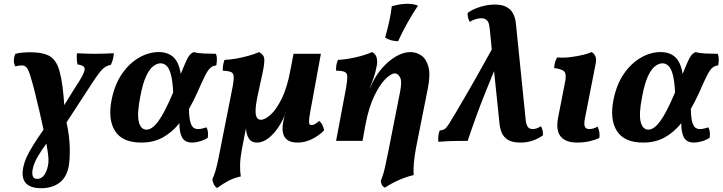

<svg xmlns="http://www.w3.org/2000/svg" viewBox="-20 -741 3801 1010"><path d="M197 249Q79 249 103 136Q108 112 119.5 86.5Q131 61 152.5 26Q174 -9 209 -59Q200 -102 188 -153.5Q176 -205 163.5 -255.5Q151 -306 138 -347Q129 -375 119.5 -386Q110 -397 96 -397Q82 -397 60 -392Q52 -408 53 -425.5Q54 -443 61 -458Q92 -466 137 -466Q213 -466 247 -442Q281 -418 295 -359Q303 -330 309 -284Q315 -238 318 -188Q341 -226 361.5 -258.5Q382 -291 400 -319Q429 -366 425 -382Q421 -398 388 -402Q385 -413 384 -429.5Q383 -446 385 -461Q403 -460 427.5 -459Q452 -458 479 -458Q506 -458 532.5 -459Q559 -460 579 -461Q576 -425 563 -400Q534 -394 515 -373Q496 -352 468 -309L330 -97Q346 -25 347 39.5Q348 104 340 141Q327 197 289 223Q251 249 197 249ZM151 154Q148 174 153 187Q158 200 176 200Q197 200 211 182Q225 164 232 132Q236 116 235 93Q234 70 224 14Q197 51 177 85.5Q157 120 151 154Z M723 9Q623 9 584.5 -53Q546 -115 568 -220Q584 -298 622 -353Q660 -408 711 -437.5Q762 -467 815 -467Q863 -467 892 -440.5Q921 -414 931 -352Q949 -397 959.5 -420Q970 -443 978.5 -452.5Q987 -462 999 -467Q1019 -461 1052.5 -459.5Q1086 -458 1116 -458Q1121 -446 1121 -430Q1121 -414 1118 -397Q1098 -395 1085 -382.5Q1072 -370 1057 -339.5Q1042 -309 1017 -252Q1007 -230 996 -208.5Q985 -187 974 -168Q975 -121 981.5 -98.5Q988 -76 998.5 -69Q1009 -62 1021 -62Q1035 -62 1046.5 -65.5Q1058 -69 1066 -71Q1078 -52 1073 -16Q1054 -4 1031.5 2.5Q1009 9 991 9Q952 9 937.5 -18.5Q923 -46 924 -93Q885 -45 836.5 -18Q788 9 723 9ZM718 -233Q700 -143 710 -101Q720 -59 751 -59Q780 -59 813 -103.5Q846 -148 891 -255Q888 -316 879 -349Q870 -382 856 -395Q842 -408 825 -408Q807 -408 787 -393.5Q767 -379 749 -341Q731 -303 718 -233Z M1122 248Q1110 240 1104.5 228Q1099 216 1097 201Q1103 189 1108 175Q1113 161 1119.5 135.5Q1126 110 1135 63L1195 -240Q1208 -301 1209.5 -327.5Q1211 -354 1197.5 -361Q1184 -368 1152 -369Q1151 -382 1153.5 -397.5Q1156 -413 1161 -426Q1190 -427 1223.5 -433Q1257 -439 1288.5 -448Q1320 -457 1344 -467Q1358 -458 1364.5 -448.5Q1371 -439 1370.5 -419Q1370 -399 1362 -360.5Q1354 -322 1339 -255Q1321 -176 1325 -143.5Q1329 -111 1352 -111Q1374 -111 1404 -138Q1434 -165 1462.5 -223Q1491 -281 1508 -374L1524 -458H1668L1622 -207Q1611 -151 1607.5 -124.5Q1604 -98 1607 -90.5Q1610 -83 1618 -83Q1627 -83 1636 -88Q1645 -93 1659 -105Q1680 -87 1685 -55Q1656 -26 1619.5 -8.5Q1583 9 1546 9Q1508 9 1489.5 -6.5Q1471 -22 1467.5 -48Q1464 -74 1471 -106Q1472 -113 1475.5 -126.5Q1479 -140 1486 -154H1485Q1469 -108 1444 -71Q1419 -34 1390 -12.5Q1361 9 1332 9Q1302 9 1288.5 -13Q1275 -35 1274 -67L1252 46Q1244 89 1243 124Q1242 159 1247 187Q1211 195 1183 209.5Q1155 224 1122 248Z M1748 0 1800 -276Q1807 -317 1807 -336.5Q1807 -356 1793.5 -362.5Q1780 -369 1748 -369Q1747 -383 1749.5 -398.5Q1752 -414 1758 -426Q1800 -428 1851 -439.5Q1902 -451 1937 -467Q1969 -452 1963 -402Q1957 -365 1946 -333Q1935 -301 1925 -278V-276L1942 -311Q1961 -350 1993 -386Q2025 -422 2063.5 -444.5Q2102 -467 2139 -467Q2170 -467 2196.5 -449Q2223 -431 2234 -388.5Q2245 -346 2230 -273L2168 39Q2160 83 2157 119Q2154 155 2156 180Q2117 189 2078.5 206Q2040 223 2005 246Q1994 241 1989 231.5Q1984 222 1983 211Q1989 197 1994 181.5Q1999 166 2005 140Q2011 114 2020 69L2084 -255Q2096 -313 2084.5 -334Q2073 -355 2057 -355Q2037 -355 2007 -325Q1977 -295 1948.5 -235.5Q1920 -176 1903 -88L1887 0ZM2074 -524Q2035 -525 2006 -543Q2019 -590 2028 -631Q2037 -672 2041 -708Q2084 -721 2123 -721Q2157 -721 2179 -711Q2150 -669 2122.5 -619.5Q2095 -570 2074 -524Z M2286 5Q2284 -10 2286 -26Q2288 -42 2293 -55Q2312 -56 2322 -64.5Q2332 -73 2344 -93Q2355 -110 2380.5 -153Q2406 -196 2451.5 -275Q2497 -354 2567 -481L2556 -592Q2555 -602 2552 -614.5Q2549 -627 2539.5 -636Q2530 -645 2510 -645Q2499 -645 2483 -640.5Q2467 -636 2451 -626Q2446 -635 2442.5 -647Q2439 -659 2440 -673Q2467 -693 2506.5 -705Q2546 -717 2582 -717Q2620 -717 2642 -705.5Q2664 -694 2675 -676.5Q2686 -659 2690 -640Q2694 -621 2695 -606L2746 -104Q2748 -88 2755.5 -75Q2763 -62 2784 -62Q2801 -62 2826 -77Q2831 -67 2834 -56Q2837 -45 2836 -29Q2813 -12 2782.5 -1.5Q2752 9 2719 9Q2674 9 2651 -6Q2628 -21 2619 -43.5Q2610 -66 2608 -87L2579 -367Q2554 -306 2531 -249Q2508 -192 2486 -131.5Q2464 -71 2440 0Q2412 0 2373 0.5Q2334 1 2286 5Z M3016 9Q2955 9 2929 -23.5Q2903 -56 2916 -123L2953 -312Q2960 -347 2950.5 -362Q2941 -377 2895 -383Q2896 -398 2899.5 -412Q2903 -426 2911 -439Q2944 -436 2980.5 -440.5Q3017 -445 3047.5 -452.5Q3078 -460 3092 -467Q3105 -460 3111.5 -446Q3118 -432 3114 -409L3057 -118Q3051 -88 3056.5 -75Q3062 -62 3080 -62Q3102 -62 3123 -75Q3137 -49 3133 -16Q3115 -6 3083.5 1.5Q3052 9 3016 9Z M3363 9Q3263 9 3224.5 -53Q3186 -115 3208 -220Q3224 -298 3262 -353Q3300 -408 3351 -437.5Q3402 -467 3455 -467Q3503 -467 3532 -440.5Q3561 -414 3571 -352Q3589 -397 3599.5 -420Q3610 -443 3618.5 -452.5Q3627 -462 3639 -467Q3659 -461 3692.5 -459.5Q3726 -458 3756 -458Q3761 -446 3761 -430Q3761 -414 3758 -397Q3738 -395 3725 -382.5Q3712 -370 3697 -339.5Q3682 -309 3657 -252Q3647 -230 3636 -208.5Q3625 -187 3614 -168Q3615 -121 3621.5 -98.5Q3628 -76 3638.5 -69Q3649 -62 3661 -62Q3675 -62 3686.5 -65.5Q3698 -69 3706 -71Q3718 -52 3713 -16Q3694 -4 3671.5 2.5Q3649 9 3631 9Q3592 9 3577.5 -18.5Q3563 -46 3564 -93Q3525 -45 3476.5 -18Q3428 9 3363 9ZM3358 -233Q3340 -143 3350 -101Q3360 -59 3391 -59Q3420 -59 3453 -103.5Q3486 -148 3531 -255Q3528 -316 3519 -349Q3510 -382 3496 -395Q3482 -408 3465 -408Q3447 -408 3427 -393.5Q3407 -379 3389 -341Q3371 -303 3358 -233Z"/></svg>

Font: Vollkorn
Style: Bold Italic
Weight: 700
Italic angle: -11°
Designer: Friedrich Althausen
Foundry: Friedrich Althausen
Version: Version 5.000; ttfautohint (v1.8.3)